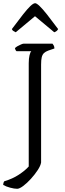

<svg xmlns="http://www.w3.org/2000/svg" viewBox="-51 -976 408 1196"><path d="M56 200Q38 200 12 193Q-14 186 -31 176Q-31 169 -29 162.5Q-27 156 -24 153Q27 138 66.5 112Q106 86 128 61V-582Q128 -612 133 -632Q138 -652 144 -657H52Q48 -660 45 -666.5Q42 -673 42 -676Q47 -682 57.5 -688Q68 -694 79.5 -699Q91 -704 96 -704H276Q279 -701 283.5 -693Q288 -685 288 -674L250 -661Q233 -655 223 -645.5Q213 -636 209 -619.5Q205 -603 205 -574V36Q202 56 184 83.5Q166 111 141.5 138Q117 165 93.5 182.5Q70 200 56 200ZM47 -775Q38 -779 31.5 -783.5Q25 -788 23 -795Q64 -850 92 -885.5Q120 -921 138.5 -938.5Q157 -956 168 -956Q177 -956 195.5 -938.5Q214 -921 242.5 -885Q271 -849 311 -795Q309 -790 303.5 -784.5Q298 -779 287 -775L167 -875Z"/></svg>

Font: Texturina Medium 12pt ExtraLight
Style: Regular
Weight: 250
Version: Version 1.002